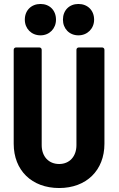

<svg xmlns="http://www.w3.org/2000/svg" viewBox="-20 -939 599 967"><path d="M184 -761C229 -761 262 -795 262 -840C262 -887 230 -919 184 -919C138 -919 105 -887 105 -840C105 -795 138 -761 184 -761ZM375 -761C420 -761 454 -795 454 -840C454 -887 421 -919 375 -919C329 -919 297 -887 297 -840C297 -795 329 -761 375 -761ZM278 8C415 8 506 -81 506 -215V-688C506 -695 501 -700 494 -700H377C370 -700 365 -695 365 -688V-208C365 -151 330 -113 278 -113C225 -113 190 -151 190 -208V-688C190 -695 185 -700 178 -700H61C54 -700 49 -695 49 -688V-215C49 -81 140 8 278 8Z"/></svg>

Font: Barlow Semi Condensed
Style: Bold
Weight: 700
Width: 4
Designer: Jeremy Tribby
Foundry: Tribby Type
Version: Version 1.422;hotconv 1.0.109;makeotfexe 2.5.65596